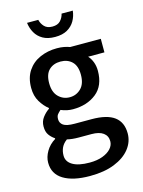

<svg xmlns="http://www.w3.org/2000/svg" viewBox="-132 -754 780 1049"><g transform="rotate(-15 258.0 -229.5)"><path d="M244.1 219.2Q148.4 219.2 94.7 186.5Q41 153.8 41 89.8Q41 58.1 59.6 26.4Q78.1 -5.4 111.8 -25.9V-29.8Q93.3 -42 80.6 -59.8Q67.9 -77.6 67.9 -107.4Q67.9 -136.7 84.5 -158.4Q101.1 -180.2 122.1 -194.3V-198.2Q97.2 -217.3 77.1 -250.2Q57.1 -283.2 57.1 -328.6Q57.1 -386.2 83 -424.8Q108.9 -463.4 152.6 -482.7Q196.3 -502 248.5 -502Q271.5 -502 288.8 -498.5Q306.2 -495.1 320.8 -489.7H494.1V-413.1H401.9Q415.5 -398.9 424.6 -376Q433.6 -353 433.6 -325.2Q433.6 -241.2 380.9 -199.2Q328.1 -157.2 248.5 -157.2Q214.4 -157.2 180.7 -171.4Q168.9 -161.1 161.9 -152.1Q154.8 -143.1 154.8 -125.5Q154.8 -104 172.6 -91.3Q190.4 -78.6 236.3 -78.6H331.5Q418.9 -78.6 460.7 -47.1Q502.4 -15.6 502.4 47.4Q502.4 94.7 471.7 133.8Q440.9 172.9 383.3 196Q325.7 219.2 244.1 219.2ZM260.7 147.9Q303.7 147.9 334.7 136.2Q365.7 124.5 382.6 105.5Q399.4 86.4 399.4 64Q399.4 33.7 376.5 16.8Q353.5 0 310.1 0H238.3Q219.7 0 203.4 -1.7Q187 -3.4 172.9 -6.8Q151.4 8.8 141.8 29.1Q132.3 49.3 132.3 74.2Q132.3 108.9 165.5 128.4Q198.7 147.9 260.7 147.9ZM248.5 -225.1Q285.6 -225.1 312 -251Q338.4 -276.9 338.4 -328.6Q338.4 -378.4 313.5 -402.6Q288.6 -426.8 248.5 -426.8Q208.5 -426.8 183.6 -402.8Q158.7 -378.9 158.7 -328.6Q158.7 -277.3 185.1 -251.2Q211.4 -225.1 248.5 -225.1ZM256.8 -564Q215.3 -564 188 -579.6Q160.6 -595.2 146 -621.1Q131.3 -647 127.4 -678.2H190.9Q195.8 -656.2 211.4 -639.4Q227.1 -622.6 256.8 -622.6Q287.1 -622.6 302.5 -639.4Q317.9 -656.2 322.8 -678.2H386.2Q382.8 -647 367.9 -621.1Q353 -595.2 325.7 -579.6Q298.3 -564 256.8 -564Z"/></g></svg>

Font: Varta Light
Style: Bold
Weight: 700
Version: Version 1.004